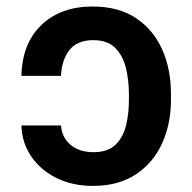

<svg xmlns="http://www.w3.org/2000/svg" viewBox="-20 -573 603 602"><path d="M47.2 -179.7H171.2Q173.7 -142.4 201 -119.1Q228.3 -95.9 273.4 -95.9Q318.5 -95.9 342.5 -119.5Q366.5 -143.1 375.4 -180.6Q384.2 -218 384.2 -259.2V-279.1Q384.2 -319.6 375.2 -358.3Q366.1 -397 342 -422.1Q317.8 -447.1 272 -447.1Q222.7 -447.1 198.2 -416.5Q173.7 -386 171.2 -335.2H47.2Q49.4 -437.1 110.1 -494.9Q170.8 -552.6 270.2 -552.6Q351.9 -552.6 406.4 -516.2Q460.9 -479.8 488.5 -418Q516 -356.2 516 -279.1V-259.2Q516 -184.3 488.1 -123.2Q460.2 -62.1 405.7 -26.1Q351.2 9.9 271.3 9.9Q207.4 9.9 157.1 -14.9Q106.9 -39.8 77.8 -82.7Q48.7 -125.7 47.2 -179.7Z"/></svg>

Font: Inter Zeller Semi Bold
Style: Regular
Weight: 600
Designer: Rasmus Andersson; Joe Bland
Foundry: zeller
Version: Version 3.015;git-dec3a8cb1